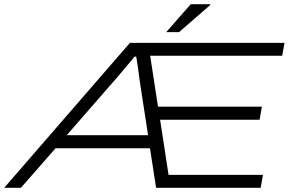

<svg xmlns="http://www.w3.org/2000/svg" viewBox="-56 -889 1387 909"><path d="M-36 0 559 -686H1291L1280 -625H655L692 -384H1184L1173 -322H702L742 -61H1189L1178 0H683L654 -187H207L43 0ZM260 -249H645L609 -483Q607 -496 604.5 -513.5Q602 -531 599.5 -551Q597 -571 594 -589.5Q591 -608 589 -621H581Q563 -599 540 -571.5Q517 -544 496.5 -520Q476 -496 464 -483ZM731 -737 847 -869H938L940 -866L792 -737Z"/></svg>

Font: Archivo Expanded ExtraLight
Style: Italic
Weight: 250
Width: 7
Italic angle: -10°
Designer: Hector Gatti
Foundry: Omnibus-Type
Version: Version 2.001